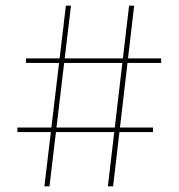

<svg xmlns="http://www.w3.org/2000/svg" viewBox="-20 -659 632 679"><path d="M137 0 213 -639H231L155 0ZM41.5 -192V-208H521V-192ZM361.5 0 436.5 -639H454.5L380 0ZM72 -436.5V-452.5H550V-436.5Z"/></svg>

Font: Anek Latin Medium Thin
Style: Regular
Weight: 250
Version: Version 1.003